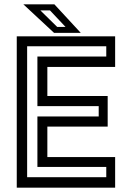

<svg xmlns="http://www.w3.org/2000/svg" viewBox="-20 -868 610 888"><path d="M57.5 0V-700H512.5V-558.5H199V-424H478V-282.5H199V-141.5H512.5V0ZM105.5 -48.5H471.5V-96H153V-329.5H436.5V-377H153V-606.5H471.5V-654H105.5ZM353.5 -716H230L88 -848H231.5ZM283 -743.5 211 -820H166.5L244.5 -743.5Z"/></svg>

Font: Tourney Thin Medium
Style: Regular
Weight: 500
Version: Version 1.015